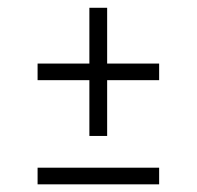

<svg xmlns="http://www.w3.org/2000/svg" viewBox="-20 -546 508 496"><path d="M391.1 -381.8V-338.9H256.8V-194.8H210.9V-338.9H77.1V-381.8H210.9V-525.9H256.8V-381.8ZM77.1 -69.8V-112.8H391.1V-69.8Z"/></svg>

Font: Rawline Light
Style: Regular
Weight: 300
Designer: Matt McInerney, Pablo Impallari, Rodrigo Fuenzalida
Foundry: Matt McInerney, Pablo Impallari, Rodrigo Fuenzalida
Version: Version 4.020;PS 004.020;hotconv 1.0.88;makeotf.lib2.5.64775